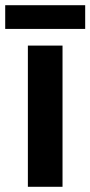

<svg xmlns="http://www.w3.org/2000/svg" viewBox="-35 -717 347 737"><path d="M205 0H72V-542H205ZM292 -697V-606H-15V-697Z"/></svg>

Font: Noto Sans Display SemiBold
Style: Regular
Weight: 600
Designer: Monotype Design Team
Foundry: Monotype Imaging Inc.
Version: Version 2.003